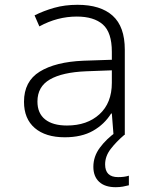

<svg xmlns="http://www.w3.org/2000/svg" viewBox="-20 -562 640 800"><path d="M250 10Q170 10 125 -28.5Q80 -67 80 -138Q80 -223 145.5 -263.5Q211 -304 327 -309L446 -313V-346Q446 -427 408.5 -460Q371 -493 300 -493Q219 -493 144 -452L124 -498Q162 -517 206 -529.5Q250 -542 303 -542Q399 -542 449.5 -496.5Q500 -451 500 -355V0H453L446 -89H443Q415 -44 367.5 -17Q320 10 250 10ZM259 -39Q343 -39 394.5 -86Q446 -133 446 -217V-269L339 -265Q240 -261 188 -231Q136 -201 136 -139Q136 -90 168 -64.5Q200 -39 259 -39ZM462 218Q417 218 393 195.5Q369 173 369 133Q369 90 396 53.5Q423 17 465 -13L498 0Q464 29 441 59Q418 89 418 123Q418 176 472 176Q499 176 517 170V210Q506 213 492 215.5Q478 218 462 218Z"/></svg>

Font: Noto Sans Mono Light
Style: Regular
Weight: 300
Designer: Monotype Design Team
Foundry: Monotype Imaging Inc.
Version: Version 2.014; ttfautohint (v1.8.4.7-5d5b)